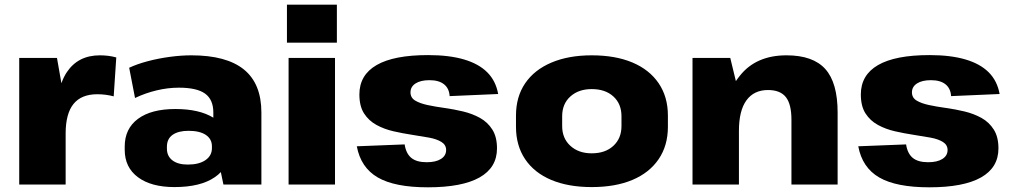

<svg xmlns="http://www.w3.org/2000/svg" viewBox="-20 -787 4314 819"><path d="M62 -540H223L242 -432Q251 -458 265 -479Q313 -551 406 -551Q423 -551 440.5 -549Q458 -547 476 -542L465 -376Q431 -385 395 -385Q327 -385 293.5 -343.5Q260 -302 260 -217V0H62Z M724 11Q625 11 568.5 -31Q512 -73 512 -148V-162Q512 -238 568.5 -280Q625 -322 728 -322Q830 -322 890 -285V-307Q890 -362 855 -387.5Q820 -413 743 -413Q696 -413 648 -401.5Q600 -390 556 -369L531 -498Q565 -514 610.5 -526Q656 -538 704.5 -544.5Q753 -551 796 -551Q946 -551 1020.5 -490.5Q1095 -430 1095 -307V0H933L922 -53Q911 -41 896 -31Q835 11 724 11ZM781 -85Q829 -85 856.5 -104Q884 -123 884 -155V-163Q884 -194 858 -211.5Q832 -229 784 -229Q741 -229 716.5 -212Q692 -195 692 -161V-153Q692 -121 715.5 -103Q739 -85 781 -85Z M1409 -540V0H1211V-540ZM1417 -767V-605H1204V-767Z M1805 12Q1664 12 1591.5 -30Q1519 -72 1502 -163L1706 -171Q1712 -132 1734.5 -113.5Q1757 -95 1800 -95Q1839 -95 1861 -109Q1883 -123 1883 -147Q1883 -169 1863 -181.5Q1843 -194 1810 -200Q1777 -206 1737.5 -212Q1698 -218 1658.5 -227Q1619 -236 1586 -254Q1553 -272 1533 -303Q1513 -334 1513 -384Q1513 -467 1586.5 -509.5Q1660 -552 1806 -552Q1896 -552 1959 -533.5Q2022 -515 2058.5 -478.5Q2095 -442 2105 -386L1898 -377Q1896 -410 1874 -427.5Q1852 -445 1812 -445Q1774 -445 1752.5 -431Q1731 -417 1731 -393Q1731 -370 1751 -358Q1771 -346 1803.5 -339Q1836 -332 1876 -326.5Q1916 -321 1955.5 -311.5Q1995 -302 2027.5 -284Q2060 -266 2080 -234.5Q2100 -203 2100 -154Q2100 -72 2025.5 -30Q1951 12 1805 12Z M2504 11Q2404 11 2331.5 -19.5Q2259 -50 2220 -108Q2181 -166 2181 -246V-294Q2181 -374 2220 -431.5Q2259 -489 2332 -520Q2405 -551 2504 -551Q2605 -551 2677.5 -520.5Q2750 -490 2789.5 -432Q2829 -374 2829 -294V-246Q2829 -166 2789.5 -108Q2750 -50 2677.5 -19.5Q2605 11 2504 11ZM2504 -133Q2562 -133 2596.5 -165Q2631 -197 2631 -249V-291Q2631 -344 2596.5 -375.5Q2562 -407 2504 -407Q2448 -407 2413 -375.5Q2378 -344 2378 -291V-249Q2378 -197 2413 -165Q2448 -133 2504 -133Z M3356 -276Q3356 -343 3332 -373Q3308 -403 3256 -403Q3196 -403 3164 -359Q3132 -315 3132 -229V0H2934V-540H3095L3119 -441Q3127 -453 3136 -464Q3205 -551 3335 -551Q3448 -551 3500.5 -492.5Q3553 -434 3553 -307V0H3356Z M3944 12Q3803 12 3730.5 -30Q3658 -72 3641 -163L3845 -171Q3851 -132 3873.5 -113.5Q3896 -95 3939 -95Q3978 -95 4000 -109Q4022 -123 4022 -147Q4022 -169 4002 -181.5Q3982 -194 3949 -200Q3916 -206 3876.5 -212Q3837 -218 3797.5 -227Q3758 -236 3725 -254Q3692 -272 3672 -303Q3652 -334 3652 -384Q3652 -467 3725.5 -509.5Q3799 -552 3945 -552Q4035 -552 4098 -533.5Q4161 -515 4197.5 -478.5Q4234 -442 4244 -386L4037 -377Q4035 -410 4013 -427.5Q3991 -445 3951 -445Q3913 -445 3891.5 -431Q3870 -417 3870 -393Q3870 -370 3890 -358Q3910 -346 3942.5 -339Q3975 -332 4015 -326.5Q4055 -321 4094.5 -311.5Q4134 -302 4166.5 -284Q4199 -266 4219 -234.5Q4239 -203 4239 -154Q4239 -72 4164.5 -30Q4090 12 3944 12Z"/></svg>

Font: Pathway Extreme 8pt Thin 12pt ExtraBold
Style: Regular
Weight: 800
Version: Version 1.001;gftools[0.9.26]